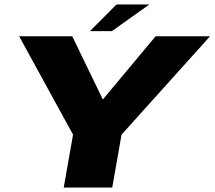

<svg xmlns="http://www.w3.org/2000/svg" viewBox="-20 -837 958 857"><path d="M264.5 0 306 -236 65.5 -675H302.5L439 -393L674.5 -675H917.5L522.5 -236L481 0ZM381.5 -698 500 -817H646.5L479.5 -698Z"/></svg>

Font: Anybody ExtraExpanded ExtraBold
Style: Italic
Weight: 800
Width: 8
Italic angle: -10°
Designer: Tyler Finck
Foundry: Etcetera Type Company
Version: Version 1.010; ttfautohint (v1.8.3) -l 8 -r 50 -G 200 -x 14 